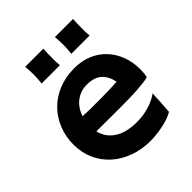

<svg xmlns="http://www.w3.org/2000/svg" viewBox="-194 -825 960 960"><g transform="rotate(-45 285.5 -345.0)"><path d="M347.7 -581.1Q349.6 -596.2 350.6 -611.6Q351.6 -627 351.6 -642.6Q351.6 -656.7 350.6 -672.9Q349.6 -689 348.6 -698.2H477.1Q476.1 -686 475.6 -668.2Q475.1 -650.4 475.1 -636.7Q475.1 -621.1 475.3 -607.4Q475.6 -593.8 477.1 -581.1ZM137.7 -581.1Q139.6 -596.2 140.6 -611.6Q141.6 -627 141.6 -642.6Q141.6 -656.7 140.6 -672.9Q139.6 -689 138.7 -698.2H267.1Q266.1 -686 265.6 -668.2Q265.1 -650.4 265.1 -636.7Q265.1 -621.1 265.4 -607.4Q265.6 -593.8 267.1 -581.1ZM34.2 -252Q34.2 -308.1 53.7 -356.9Q73.2 -405.8 108.9 -442.1Q144.5 -478.5 195.1 -499.3Q245.6 -520 308.1 -520Q360.8 -520 403.3 -501.7Q445.8 -483.4 475.3 -451.4Q504.9 -419.4 521 -376.5Q537.1 -333.5 537.1 -284.2Q537.1 -265.6 535.4 -251.5Q533.7 -237.3 531.2 -231.4Q519 -228 499.3 -225.3Q479.5 -222.7 453.9 -220.9Q428.2 -219.2 397.5 -218.5Q366.7 -217.8 332.5 -217.8Q315.4 -217.8 292.2 -217.8Q269 -217.8 245.4 -218Q221.7 -218.3 199.5 -218.3Q177.2 -218.3 162.1 -218.3Q174.8 -165 220.2 -136.2Q265.6 -107.4 340.3 -107.4Q368.7 -107.4 393.6 -112.3Q418.5 -117.2 438.5 -124.5Q458.5 -131.8 473.1 -139.9Q487.8 -147.9 495.1 -154.3Q494.1 -130.4 492.7 -101.6Q491.2 -72.8 487.8 -30.8Q475.6 -22.5 456.3 -15.6Q437 -8.8 414.3 -3.7Q391.6 1.5 367.4 4.4Q343.3 7.3 320.8 7.3Q259.3 7.3 206.8 -11.7Q154.3 -30.8 116 -64.9Q77.6 -99.1 55.9 -146.7Q34.2 -194.3 34.2 -252ZM167 -320.8Q178.7 -319.8 195.3 -319.3Q211.9 -318.8 229.5 -318.8Q247.1 -318.8 263.2 -318.8Q279.3 -318.8 289.6 -318.8Q300.8 -318.8 316.2 -319.1Q331.5 -319.3 348.1 -319.6Q364.7 -319.8 380.6 -320.6Q396.5 -321.3 409.2 -322.3Q400.4 -367.7 372.8 -392.6Q345.2 -417.5 293 -417.5Q270 -417.5 250 -410.4Q230 -403.3 213.9 -390.6Q197.8 -377.9 185.8 -360.1Q173.8 -342.3 167 -320.8Z"/></g></svg>

Font: Hammersmith One
Style: Regular
Weight: 400
Designer: Nicole Fally
Foundry: Nicole Fally
Version: Version 1.002